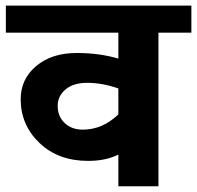

<svg xmlns="http://www.w3.org/2000/svg" viewBox="-35 -649 686 669"><path d="M377.4 0V-110.4Q334 -88.4 272 -88.4Q168 -88.4 102.5 -150.9Q37.1 -213.4 37.1 -303.2Q37.1 -373.5 91.1 -418.9Q145 -464.4 232.4 -464.4Q311.5 -464.4 377.4 -444.8V-535.2H-14.6V-629.4H631.8V-535.2H517.1V0ZM253.4 -197.3Q322.3 -197.3 377.4 -250.5V-340.8Q321.8 -360.4 269 -360.4Q220.7 -360.4 193.4 -337.4Q166 -314.5 166 -279.8Q166 -243.7 190.2 -220.5Q214.4 -197.3 253.4 -197.3Z"/></svg>

Font: Khula Bold
Style: Regular
Weight: 700
Designer: Erin McLaughlin, Steve Matteson
Version: Version 1.000;PS 1.0;hotconv 1.0.72;makeotf.lib2.5.5900